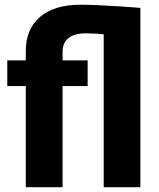

<svg xmlns="http://www.w3.org/2000/svg" viewBox="-20 -780 664 800"><path d="M240.7 0H87.4V-421.4H10.3V-528.3H87.4V-564.9Q87.4 -659.7 147.2 -710Q207 -760.3 314.5 -760.3Q345.2 -760.3 390.9 -758.3Q436.5 -756.3 483.6 -753.2Q530.8 -750 564.9 -747.1V0H412.1V-637.2Q371.6 -641.1 336.9 -641.1Q290.5 -641.1 265.6 -621.6Q240.7 -602.1 240.7 -564.9V-528.3H345.2V-421.4H240.7Z"/></svg>

Font: Vazirmatn UI FD ExtraBold
Style: Regular
Weight: 800
Designer: Saber Rastikerdar
Foundry: Saber Rastikerdar
Version: Version 33.003